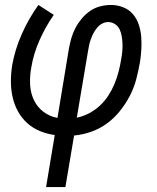

<svg xmlns="http://www.w3.org/2000/svg" viewBox="-20 -540 634 775"><path d="M166 215 201 5Q170 1 141 -11Q112 -23 89.5 -43.5Q67 -64 52.5 -90.5Q38 -117 31 -147.5Q24 -178 24 -210.5Q24 -243 29 -276Q40 -339 67.5 -401.5Q95 -464 135 -520L197 -480Q163 -431 139 -376.5Q115 -322 106 -266Q100 -233 101.5 -199.5Q103 -166 116.5 -137Q130 -108 155 -89Q180 -70 212 -64L258 -343Q262 -365 268 -386Q274 -407 284.5 -427Q295 -447 310 -465Q325 -483 344 -496Q363 -509 385 -514.5Q407 -520 428 -520Q454 -520 477.5 -510.5Q501 -501 516.5 -483Q532 -465 540 -441Q548 -417 550 -392Q552 -367 550.5 -341Q549 -315 545 -289Q539 -255 530 -220.5Q521 -186 504.5 -154Q488 -122 464.5 -92.5Q441 -63 411.5 -41.5Q382 -20 347.5 -8Q313 4 279 7L244 215ZM290 -65Q315 -70 339 -82.5Q363 -95 383 -113.5Q403 -132 417.5 -154.5Q432 -177 442 -201Q452 -225 458.5 -250Q465 -275 469 -300Q472 -316 473.5 -331.5Q475 -347 474.5 -362.5Q474 -378 471.5 -393Q469 -408 463 -421Q457 -434 444.5 -442.5Q432 -451 416 -451Q404 -451 392 -444.5Q380 -438 371.5 -427.5Q363 -417 357 -405.5Q351 -394 346.5 -381.5Q342 -369 339.5 -356.5Q337 -344 335 -332Z"/></svg>

Font: Iosevka QP
Style: Italic
Weight: 400
Italic angle: -9°
Designer: Belleve Invis
Foundry: Belleve Invis
Version: Version 20.0.0; ttfautohint (v1.8.4)